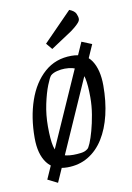

<svg xmlns="http://www.w3.org/2000/svg" viewBox="-90 -787 632 918"><g transform="rotate(-10 226.5 -328.5)"><path d="M116 74 68 50 343 -571 392 -551ZM173 9Q108 9 75.5 -34.5Q43 -78 43 -156Q43 -256 71 -337Q99 -418 153 -465.5Q207 -513 284 -513Q351 -513 380.5 -468Q410 -423 410 -347Q410 -270 394.5 -205Q379 -140 349 -92Q319 -44 274.5 -17.5Q230 9 173 9ZM212 -45Q229 -45 249 -47.5Q269 -50 281 -60Q287 -63 296.5 -85.5Q306 -108 315.5 -142.5Q325 -177 332 -218.5Q339 -260 339 -302Q339 -361 331.5 -395Q324 -429 303.5 -443.5Q283 -458 242 -458Q224 -458 204 -453Q184 -448 173 -438Q165 -430 151 -394.5Q137 -359 126 -307.5Q115 -256 115 -200Q115 -136 123 -102.5Q131 -69 152.5 -57Q174 -45 212 -45ZM200 -561 175 -591 312 -731Q337 -721 343.5 -706.5Q350 -692 350 -681Q350 -672 341 -662Q332 -652 321 -643Q310 -634 303 -629Z"/></g></svg>

Font: Faustina Light Light
Style: Italic
Weight: 300
Italic angle: -8°
Version: Version 1.200